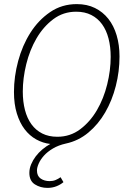

<svg xmlns="http://www.w3.org/2000/svg" viewBox="-20 -691 640 935"><path d="M211 224Q177 224 150 207Q123 190 123 151Q123 130 131.5 109.5Q140 89 154 70.5Q168 52 186.5 36.5Q205 21 225 10Q189 6 156.5 -12Q124 -30 100 -61.5Q76 -93 62 -138.5Q48 -184 48 -243Q48 -318 68.5 -394Q89 -470 128 -531.5Q167 -593 224 -632Q281 -671 354 -671Q404 -671 442.5 -652Q481 -633 507.5 -599.5Q534 -566 548 -519Q562 -472 562 -416Q562 -343 544 -272.5Q526 -202 492.5 -144Q459 -86 410.5 -45.5Q362 -5 301 8Q265 16 238 32Q211 48 194 67Q177 86 168.5 105.5Q160 125 160 139Q160 166 178 178.5Q196 191 222 191Q238 191 251 185.5Q264 180 275 172L289 196Q275 208 255 216Q235 224 211 224ZM259 -25Q322 -25 370.5 -61.5Q419 -98 452 -154.5Q485 -211 502 -280Q519 -349 519 -414Q519 -463 508.5 -503.5Q498 -544 477 -573Q456 -602 424.5 -618Q393 -634 351 -634Q288 -634 239.5 -597.5Q191 -561 158 -504.5Q125 -448 108 -379Q91 -310 91 -245Q91 -196 101.5 -155.5Q112 -115 133 -86Q154 -57 185.5 -41Q217 -25 259 -25Z"/></svg>

Font: Source Code Pro Light
Style: Italic
Weight: 300
Italic angle: -11°
Monospace: yes
Designer: Paul D. Hunt, Teo Tuominen
Foundry: Adobe Systems Incorporated
Version: Version 1.050;PS 1.000;hotconv 16.6.51;makeotf.lib2.5.65220